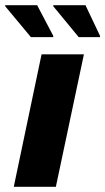

<svg xmlns="http://www.w3.org/2000/svg" viewBox="-39 -719 405 739"><path d="M14 0 121 -510H284L176 0ZM80 -576 -19 -695V-699H104L166 -581V-576ZM264 -576 166 -695V-699H290L346 -581V-576Z"/></svg>

Font: Saira
Style: Bold Italic
Weight: 700
Italic angle: -12°
Designer: Hector Gatti with collaboration of the Omnibus-Type team
Foundry: Omnibus-Type
Version: Version 1.100; ttfautohint (v1.8.3)